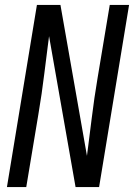

<svg xmlns="http://www.w3.org/2000/svg" viewBox="-20 -755 541 775"><path d="M8 0 129 -735H224L331 -126Q332 -136 333.5 -146Q335 -156 336 -165L350 -276Q355 -317 361 -358.5Q367 -400 374 -441L423 -735H501L380 0H285L178 -609Q177 -599 175.5 -589Q174 -579 173 -570L159 -459Q154 -418 148 -376.5Q142 -335 135 -294L86 0Z"/></svg>

Font: Iosevka SS04 Oblique
Style: Regular
Weight: 400
Italic angle: -9°
Monospace: yes
Designer: Belleve Invis
Foundry: Belleve Invis
Version: Version 19.0.0; ttfautohint (v1.8.4)